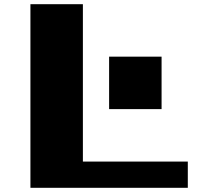

<svg xmlns="http://www.w3.org/2000/svg" viewBox="-20 -1020 1040 915"><path d="M125 -125V-1000H375V-250H875V-125ZM500 -500V-750H750V-500Z"/></svg>

Font: Press Start 2P
Style: Regular
Weight: 400
Designer: CodeMan38
Foundry: CodeMan38
Version: Version 3.000